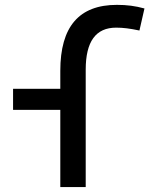

<svg xmlns="http://www.w3.org/2000/svg" viewBox="-20 -762 626 782"><path d="M225.6 0H329.1V-478.5C329.1 -592.8 370.1 -649.4 453.1 -649.4C481 -649.4 508.8 -646 547.9 -637.7L568.4 -727.5C530.8 -737.8 497.1 -742.2 456.1 -742.2C301.8 -742.2 225.6 -653.3 225.6 -473.6V-400.4H33.2V-314.5H225.6Z"/></svg>

Font: CaskaydiaCove Nerd Font
Style: Regular
Weight: 400
Designer: Aaron Bell
Foundry: Saja Typeworks
Version: Version 2111.1;Nerd Fonts 2.3.3